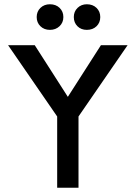

<svg xmlns="http://www.w3.org/2000/svg" viewBox="-20 -880 635 900"><path d="M578 -668 348 -334V0H248V-334L18 -668H143L298 -426L453 -668ZM152 -800Q152 -826 169.5 -843Q187 -860 214 -860Q242 -860 259.5 -843Q277 -826 277 -800Q277 -774 259 -757Q241 -740 214 -740Q187 -740 169.5 -757Q152 -774 152 -800ZM326 -800Q326 -826 343.5 -843Q361 -860 387 -860Q415 -860 432.5 -843Q450 -826 450 -800Q450 -774 432.5 -757Q415 -740 387 -740Q360 -740 343 -757Q326 -774 326 -800Z"/></svg>

Font: Madhuban
Style: Regular
Weight: 400
Designer: jaikishan Patel
Foundry: MagicType
Version: Version 1.000